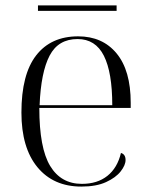

<svg xmlns="http://www.w3.org/2000/svg" viewBox="-20 -678 554 708"><path d="M280 10Q177 10 118 -61.5Q59 -133 59 -263Q59 -404 113.5 -474Q168 -544 268 -544Q358 -544 410 -481Q462 -418 462 -299V-280H125Q125 -132 165 -66Q205 0 282 0Q339 0 376 -29.5Q413 -59 426 -114Q443 -109 443 -88Q443 -69 425 -46Q407 -23 371 -6.5Q335 10 280 10ZM394 -290Q394 -411 363 -472.5Q332 -534 266 -534Q195 -534 163 -473Q131 -412 126 -290ZM120 -638V-658H410V-638Z"/></svg>

Font: Noto Serif Display Light
Style: Regular
Weight: 300
Designer: Monotype Design Team
Foundry: Monotype Imaging Inc.
Version: Version 2.009